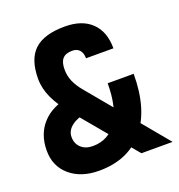

<svg xmlns="http://www.w3.org/2000/svg" viewBox="-129 -811 865 929"><g transform="rotate(-20 303.0 -346.5)"><path d="M445.3 0 197.3 -296.9Q145.5 -357.9 122.1 -408.2Q98.6 -458.5 98.6 -508.8Q98.6 -609.4 148.7 -656.2Q198.7 -703.1 306.2 -703.1L299.8 -580.6Q266.1 -580.6 250.2 -563Q234.4 -545.4 234.4 -507.8Q234.4 -475.1 246.8 -446Q259.3 -417 284.7 -386.7L606 0ZM225.6 9.8Q132.8 9.8 75.9 -38.8Q19 -87.4 19 -168Q19 -252.9 69.6 -307.6Q120.1 -362.3 212.9 -376.5L266.6 -276.4Q213.4 -267.6 183.8 -244.6Q154.3 -221.7 154.3 -189Q154.3 -154.8 177 -133.8Q199.7 -112.8 237.3 -112.8Q318.8 -112.8 363.3 -180.9Q407.7 -249 407.7 -374H541.5Q541.5 -190.9 458.7 -90.6Q376 9.8 225.6 9.8ZM350.6 -523.4Q350.6 -550.8 337.4 -565.7Q324.2 -580.6 299.8 -580.6L306.2 -703.1Q394.5 -703.1 443.1 -656.2Q491.7 -609.4 491.7 -523.4Z"/></g></svg>

Font: Cascadia Code
Style: Regular
Weight: 400
Monospace: yes
Designer: Aaron Bell
Foundry: Saja Typeworks
Version: Version 2106.017